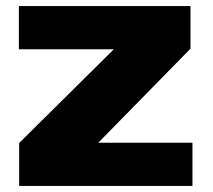

<svg xmlns="http://www.w3.org/2000/svg" viewBox="-20 -611 700 631"><path d="M43 0H612.5V-142H304V-143L606 -451V-591H42V-449H354L43 -141Z"/></svg>

Font: Anybody SemiExpanded ExtraBold
Style: Regular
Weight: 800
Width: 6
Version: Version 1.113;gftools[0.9.25]